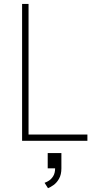

<svg xmlns="http://www.w3.org/2000/svg" viewBox="-20 -720 540 982"><path d="M93 0V-700H126V-32H427V0ZM225.5 242.5 208 215Q216.5 212 229.2 204.5Q242 197 252 181.2Q262 165.5 262 138.5L294 141Q294 173 282 194Q270 215 253.8 226.5Q237.5 238 225.5 242.5ZM224 141V63H294V141Z"/></svg>

Font: Trispace Thin
Style: Regular
Weight: 100
Designer: Tyler Finck
Foundry: Etcetera Type Company
Version: Version 1.210